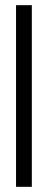

<svg xmlns="http://www.w3.org/2000/svg" viewBox="-20 -722 185 742"><path d="M42 0V-702H103V0Z"/></svg>

Font: Stick No Bills ExtraLight Light
Style: Regular
Weight: 300
Version: Version 2.000